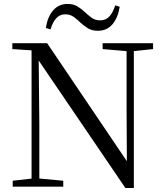

<svg xmlns="http://www.w3.org/2000/svg" viewBox="-20 -947 836 974"><path d="M212.5 -805.2Q221.2 -861.4 249.6 -894.3Q278.1 -927.1 322.4 -927.1Q351.9 -927.1 372.4 -914.8Q392.9 -902.4 409.7 -886.2Q427.2 -869.9 445 -856.8Q462.8 -843.7 488.7 -843.7Q516.9 -843.7 534.9 -863.5Q552.9 -883.4 564.7 -919.9L587.3 -912.5Q578.1 -856.1 550.1 -823.5Q522.2 -790.9 476.9 -790.9Q446.5 -790.9 426.9 -802.9Q407.3 -814.9 390.3 -830.3Q373.7 -846.6 354.9 -860.5Q336.2 -874.4 310.7 -874.4Q283.4 -874.4 265.3 -854.5Q247.2 -834.5 236.2 -797.8ZM44.5 0V-30.1L150.3 -42.1H171.8L300.9 -30.1V0ZM140.1 0V-704.6H175.7L179.5 -319.3V0ZM500.6 -698V-728H756.5V-698L651.5 -686.9H630.9ZM616.1 6.7 166.9 -653.8 164.7 -655.5 140.7 -691.6 42.6 -698V-728H219.1L641.4 -102.9L623.8 -96.7L622.1 -395.1V-728H659V6.7Z"/></svg>

Font: Noto Serif KR ExtraLight
Style: Regular
Weight: 200
Designer: Ryoko NISHIZUKA 西塚涼子 (kana & ideographs); Frank Grießhammer (Latin, Greek & Cyrillic); Wenlong ZHANG 张文龙 (bopomofo); San
Foundry: Adobe
Version: Version 2.002-H1;hotconv 1.1.0;makeotfexe 2.6.0